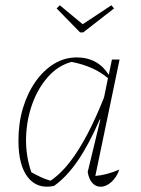

<svg xmlns="http://www.w3.org/2000/svg" viewBox="-20 -704 537 729"><path d="M185 2Q122 15 86 -30.5Q50 -76 50 -170Q50 -236 67 -293Q84 -350 114.5 -393.5Q145 -437 185 -461.5Q225 -486 271 -486Q351 -486 393 -420L405 -478H434L342 -36Q383 -39 433 -60Q423 -31 403 -13Q383 5 362 5Q343 5 330 -10Q317 -25 313 -51L361 -250L359 -251Q318 -156 275.5 -94Q233 -32 185 2ZM99 -50Q117 -40 135 -31.5Q153 -23 172 -18Q277 -87 375 -334L390 -407Q338 -452 252 -469Q202 -456 163.5 -413.5Q125 -371 103 -310.5Q81 -250 79 -182Q77 -114 99 -50ZM284 -581 195 -672 207 -684 294 -612 403 -684 413 -672 296 -581Z"/></svg>

Font: Piazzolla Thin
Style: Italic
Weight: 100
Italic angle: -11.3°
Designer: Juan Pablo del Peral
Foundry: Huerta Tipografica
Version: Version 1.330